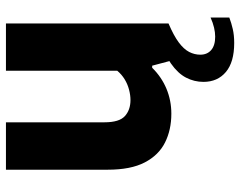

<svg xmlns="http://www.w3.org/2000/svg" viewBox="-101 -486 808 646"><g transform="rotate(-90 303.0 -163.0)"><path d="M243.5 9.5Q189 9.5 146.5 -11.8Q104 -33 79.5 -80Q55 -127 55 -204.5V-547H214.5V-215.5Q214.5 -166 235.2 -147Q256 -128 289.5 -128Q306 -128 324.2 -132.8Q342.5 -137.5 359 -147.5Q375.5 -157.5 388 -172.5V-547H547V0L421.5 7L405 -55H398Q367 -23.5 327.5 -7Q288 9.5 243.5 9.5ZM481.5 221Q417 221 383.8 193Q350.5 165 350.5 117.5Q350.5 86.5 364.8 59Q379 31.5 412.5 8Q446 -15.5 504 -36L547 0Q506 17.5 483.2 34.5Q460.5 51.5 451.2 69.5Q442 87.5 442 107Q442 130 457.5 143.5Q473 157 502.5 157Q517 157 533 153.2Q549 149.5 567 141.5V204.5Q549 211.5 528.2 216.2Q507.5 221 481.5 221Z"/></g></svg>

Font: Encode Sans Condensed Thin
Style: Bold
Weight: 700
Version: Version 3.002